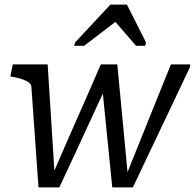

<svg xmlns="http://www.w3.org/2000/svg" viewBox="-20 -818 850 838"><path d="M239 0H148L117 -438Q117 -450 106 -458Q95 -466 77.5 -472Q60 -478 37 -482L25 -485L36 -537H188L220 -32L203 -40Q230 -103 257 -165Q284 -227 311.5 -289Q339 -351 366 -413Q393 -475 420 -537H492L540 -31L526 -40Q551 -103 576 -165Q601 -227 626 -289Q651 -351 676 -413Q701 -475 726 -537H810V-527Q779 -461 747.5 -395Q716 -329 685 -263.5Q654 -198 622.5 -132Q591 -66 560 0H470L426 -438L450 -455Q415 -380 380 -304Q345 -228 310 -152.5Q275 -77 239 0ZM534 -798H462L308 -633L304 -618H347L504 -738L459 -751L574 -618H614L617 -633Z"/></svg>

Font: Roboto Serif
Style: Italic
Weight: 400
Italic angle: -10°
Designer: Greg Gazdowicz
Foundry: Commercial Type
Version: Version 1.008